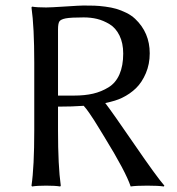

<svg xmlns="http://www.w3.org/2000/svg" viewBox="-20 -672 640 695"><path d="M190 -286V-200Q190 -71 200 0L198 3Q180 0 147 0Q114 0 96 3L94 0Q104 -68 104 -200V-445Q104 -574 94 -645L96 -648Q114 -645 147 -645Q163 -645 216.5 -648.5Q270 -652 282 -652Q305 -652 321.5 -651.5Q338 -651 361 -648Q384 -645 401 -640Q418 -635 436.5 -626Q455 -617 469 -604Q522 -554 522 -479Q522 -440 508 -407Q494 -374 472.5 -353Q451 -332 422 -318Q400 -307 361 -299Q385 -268 466 -150Q547 -32 575 0L573 3Q553 0 513 0Q472 0 453 3Q435 -51 358 -176Q353 -184 340 -205.5Q327 -227 320.5 -237Q314 -247 303.5 -262.5Q293 -278 283 -289Q241 -286 190 -286ZM283 -609Q236 -609 218 -605.5Q200 -602 195 -594.5Q190 -587 190 -565V-326H248Q287 -326 317 -333Q347 -340 373 -356Q399 -372 412.5 -403Q426 -434 426 -478Q426 -516 412.5 -543.5Q399 -571 376.5 -584.5Q354 -598 331.5 -603.5Q309 -609 283 -609Z"/></svg>

Font: Libertinus Sans
Style: Regular
Weight: 400
Designer: Philipp H. Poll
Foundry: Khaled Hosny
Version: Version 6.1